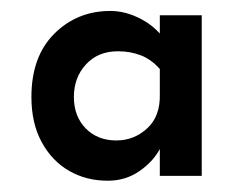

<svg xmlns="http://www.w3.org/2000/svg" viewBox="-20 -684 424 349"><path d="M175.8 -355.5Q136.7 -355.5 105.5 -373.5Q74.2 -391.6 55.7 -425.8Q37.1 -460 37.1 -507.8Q37.1 -581.1 78.6 -622.6Q120.1 -664.1 180.7 -664.1Q205.1 -664.1 229.5 -652.8Q253.9 -641.6 270.5 -623V-656.2H346.7V-364.3H270.5V-413.1Q257.8 -389.6 232.9 -372.6Q208 -355.5 175.8 -355.5ZM191.4 -428.7Q223.6 -428.7 247.6 -450.7Q271.5 -472.7 270.5 -512.7V-558.6Q254.9 -576.2 235.8 -583.5Q216.8 -590.8 194.3 -590.8Q158.2 -590.8 136.2 -566.9Q114.3 -543 114.3 -507.8Q114.3 -472.7 135.7 -450.7Q157.2 -428.7 191.4 -428.7Z"/></svg>

Font: Sen SemiBold
Style: Regular
Weight: 600
Designer: Kosal Sen, Philatype
Foundry: Philatype
Version: Version 2.000;gftools[0.9.31]